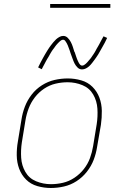

<svg xmlns="http://www.w3.org/2000/svg" viewBox="-20 -929 616 957"><path d="M233 8H234Q266 8 299 0.5Q332 -7 361.5 -26Q391 -45 413 -73Q435 -101 447 -132.5Q459 -164 464 -197L483 -307Q488 -342 487.5 -376.5Q487 -411 475.5 -442Q464 -473 441 -496Q418 -519 385 -528.5Q352 -538 318 -538H317Q285 -538 252 -530.5Q219 -523 189 -504Q159 -485 137.5 -457Q116 -429 104 -397.5Q92 -366 87 -333L69 -223Q63 -189 63.5 -154Q64 -119 75.5 -88Q87 -57 110 -34Q133 -11 166 -1.5Q199 8 233 8ZM234 -11Q195 -11 160 -25.5Q125 -40 106.5 -72Q88 -104 85.5 -142.5Q83 -181 89 -220L107 -330Q112 -360 123 -389Q134 -418 153.5 -443.5Q173 -469 200 -487Q227 -505 257 -512Q287 -519 317 -519Q356 -519 391 -504.5Q426 -490 444.5 -458Q463 -426 465.5 -387.5Q468 -349 462 -310L444 -200Q439 -170 428.5 -141Q418 -112 398 -86.5Q378 -61 351 -43Q324 -25 294 -18Q264 -11 234 -11ZM389 -583Q399 -583 408.5 -588Q418 -593 425 -599.5Q432 -606 439 -615Q446 -624 450 -629.5Q454 -635 459 -642Q464 -649 469 -657Q474 -665 479 -674.5Q484 -684 490 -694Q496 -704 502 -715.5Q508 -727 514 -740L496 -748Q492 -741 488.5 -734.5Q485 -728 481.5 -721.5Q478 -715 475 -709Q472 -703 468.5 -697.5Q465 -692 462 -686.5Q459 -681 456.5 -676Q454 -671 451 -666.5Q448 -662 445.5 -658Q443 -654 440 -650Q437 -646 435 -642.5Q433 -639 430.5 -636.5Q428 -634 424 -629Q420 -624 415.5 -619Q411 -614 408 -611.5Q405 -609 400 -605.5Q395 -602 389 -602Q384 -602 380 -606Q376 -610 373 -615.5Q370 -621 368 -625.5Q366 -630 364 -635Q362 -640 360 -646Q358 -652 356 -658Q354 -664 352 -670H351Q347 -683 343 -695.5Q339 -708 333 -719.5Q327 -731 317.5 -740.5Q308 -750 295 -750Q285 -750 275.5 -744.5Q266 -739 259.5 -733Q253 -727 245.5 -718Q238 -709 234 -703.5Q230 -698 225 -691Q220 -684 215 -675.5Q210 -667 204.5 -658Q199 -649 193.5 -638.5Q188 -628 182 -617Q176 -606 170 -593L188 -584Q192 -592 195.5 -598.5Q199 -605 202.5 -611.5Q206 -618 209 -624Q212 -630 215.5 -635.5Q219 -641 222 -646Q225 -651 227.5 -656Q230 -661 233 -665.5Q236 -670 238.5 -674.5Q241 -679 244 -682.5Q247 -686 249.5 -689.5Q252 -693 254 -696Q256 -699 260 -704Q264 -709 268.5 -713.5Q273 -718 276 -721Q279 -724 284 -727.5Q289 -731 295 -731Q301 -731 305 -725.5Q309 -720 312.5 -714Q316 -708 318 -702.5Q320 -697 322.5 -690.5Q325 -684 327.5 -677Q330 -670 332 -663Q337 -650 341.5 -637Q346 -624 351.5 -613Q357 -602 366.5 -592.5Q376 -583 389 -583ZM230 -890H530V-909H230Z"/></svg>

Font: Iosevka Sparkle Thin Oblique
Style: Regular
Weight: 100
Italic angle: -9°
Designer: Belleve Invis
Foundry: Belleve Invis
Version: Version 4.5.0; ttfautohint (v1.8.3)